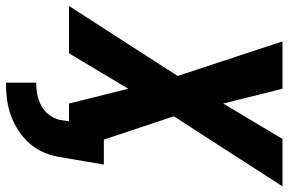

<svg xmlns="http://www.w3.org/2000/svg" viewBox="-192 -590 992 661"><g transform="rotate(90 304.5 -259.0)"><path d="M258 217V113Q279 113 299.5 109Q320 105 339 94.5Q358 84 371 65.5Q384 47 387 27L391 0H330L279 -204L157 0H-6L235 -374L116 -735H279L330 -531L452 -735H615L374 -361L454 -120H540L515 27Q511 55 500 82.5Q489 110 469.5 133Q450 156 424.5 173Q399 190 371 200Q343 210 314.5 213.5Q286 217 258 217Z"/></g></svg>

Font: Iosevka SS04 Hv Ex Obl
Style: Regular
Weight: 900
Width: 7
Italic angle: -9°
Monospace: yes
Designer: Belleve Invis
Foundry: Belleve Invis
Version: Version 19.0.0; ttfautohint (v1.8.4)